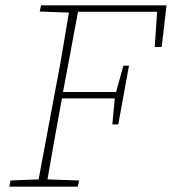

<svg xmlns="http://www.w3.org/2000/svg" viewBox="-20 -696 641 716"><path d="M128 -653 133 -676H601L583 -521H557L566 -652H271L215 -353H413L440 -451H461L421 -232H399L408 -329H211L208 -313Q195 -242 182 -170Q169 -98 157 -27L275 -23L270 0H15L19 -23L124 -27L187 -364Q201 -435 213 -506.5Q225 -578 237 -649Z"/></svg>

Font: Source Serif 4 SmText ExtraLight
Style: Italic
Weight: 200
Italic angle: -12°
Designer: Frank Grießhammer
Foundry: Adobe
Version: Version 4.005;hotconv 1.1.0;makeotfexe 2.6.0